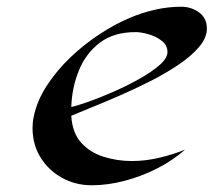

<svg xmlns="http://www.w3.org/2000/svg" viewBox="-20 -548 641 576"><path d="M193.8 -200.7Q196.8 -149.9 223.1 -120.4Q249.5 -90.8 290.3 -77.9Q331.1 -64.9 375.5 -64.9Q416 -64.9 456.8 -74.5Q497.6 -84 535.2 -99.1Q499.5 -67.4 452.4 -43.2Q405.3 -19 354.2 -5.6Q303.2 7.8 255.4 7.8Q206.5 7.8 166.3 -14.4Q126 -36.6 101.8 -75.4Q77.6 -114.3 77.6 -164.1Q77.6 -181.2 81.1 -197.3Q90.8 -245.6 120.4 -291Q149.9 -336.4 191.4 -376Q232.9 -415.5 279.3 -445.8Q325.7 -476.1 368.7 -494.1Q405.3 -509.8 444.6 -518.8Q483.9 -527.8 523.9 -527.8Q553.2 -527.8 576.9 -511Q600.6 -494.1 600.6 -462.4Q600.6 -434.6 577.1 -407Q553.7 -379.4 515.1 -353.5Q476.6 -327.6 430.7 -304.4Q384.8 -281.2 338.9 -261.2Q293 -241.2 254.6 -225.8Q216.3 -210.4 193.8 -200.7ZM386.7 -451.7Q321.3 -451.7 279.3 -419.7Q237.3 -387.7 216.6 -336.4Q195.8 -285.2 193.8 -227.1Q210.4 -230.5 244.4 -242.4Q278.3 -254.4 319.1 -272.2Q359.9 -290 397 -310.8Q434.1 -331.5 458.3 -352.5Q482.4 -373.5 482.4 -392.1Q482.4 -412.1 465.3 -425.5Q448.2 -439 425.5 -445.3Q402.8 -451.7 386.7 -451.7Z"/></svg>

Font: Lugrasimo
Style: Regular
Weight: 400
Designer: The DocRepair Project, Astigmatic (AOETI)
Foundry: Google
Version: Version 1.001